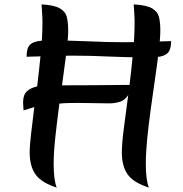

<svg xmlns="http://www.w3.org/2000/svg" viewBox="-20 -822 831 873"><path d="M290 -684Q290 -647 281.5 -580Q273 -513 262 -434Q310 -434 392.5 -434.5Q475 -435 569 -436Q578 -510 585 -584Q592 -658 592 -720Q592 -741 590.5 -762Q589 -783 588 -802Q646 -799 671.5 -784Q697 -769 703 -744Q709 -719 709 -684Q709 -652 702.5 -596Q696 -540 686 -471Q676 -402 666 -330Q656 -258 649.5 -192.5Q643 -127 643 -78Q643 -2 657 31Q586 8 560 -29.5Q534 -67 534 -129Q534 -168 543 -238Q552 -308 563 -390Q548 -366 524.5 -359Q501 -352 479 -352Q444 -352 407 -353Q370 -354 333 -354Q312 -354 291.5 -353.5Q271 -353 250 -351Q240 -275 232 -202.5Q224 -130 224 -78Q224 -2 238 31Q167 8 141 -29.5Q115 -67 115 -129Q115 -161 121.5 -215Q128 -269 136 -335Q111 -328 87 -320Q87 -327 86 -338Q85 -349 85 -357Q85 -391 102.5 -407Q120 -423 149 -429Q158 -504 165.5 -580Q173 -656 173 -720Q173 -741 171.5 -762Q170 -783 169 -802Q226 -799 252 -784Q278 -769 284 -744Q290 -719 290 -684ZM660 -561Q557 -561 473.5 -565Q390 -569 311 -569Q271 -569 230 -568Q189 -567 154.5 -565.5Q120 -564 101 -564Q101 -590 108 -606.5Q115 -623 136 -630.5Q157 -638 198 -638Q302 -638 385 -634Q468 -630 547 -630Q587 -630 628 -631Q669 -632 703.5 -633.5Q738 -635 758 -635Q758 -609 750.5 -592.5Q743 -576 722 -568.5Q701 -561 660 -561Z"/></svg>

Font: Merienda Medium
Style: Regular
Weight: 500
Designer: Eduardo Rodriguez Tunni
Foundry: Eduardo Rodriguez Tunni
Version: Version 2.001; ttfautohint (v1.8.4.7-5d5b)